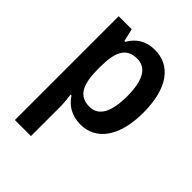

<svg xmlns="http://www.w3.org/2000/svg" viewBox="-224 -668 1024 1024"><g transform="rotate(45 287.5 -156.5)"><path d="M337 -553C268 -553 224 -522 194 -471H188L171 -543H73V240H194V17C194 -6 191 -37 187 -66H194C222 -22 268 10 337 10C453 10 530 -90 530 -272C530 -456 455 -553 337 -553ZM303 -453C374 -453 407 -390 407 -272C407 -156 374 -91 304 -91C222 -91 194 -151 194 -269V-288C195 -400 225 -453 303 -453Z"/></g></svg>

Font: Noto Sans Thai SemCond SemBd
Style: Regular
Weight: 600
Width: 4
Designer: Monotype Design Team
Foundry: Monotype Imaging Inc.
Version: Version 2.002